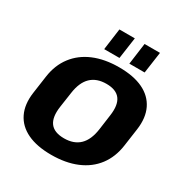

<svg xmlns="http://www.w3.org/2000/svg" viewBox="-209 -1089 1209 1262"><g transform="rotate(30 395.5 -458.0)"><path d="M356 11Q247 11 174.5 -23.5Q102 -58 70 -124Q38 -190 51 -283L70 -417Q83 -510 133.5 -576Q184 -642 266 -676.5Q348 -711 457 -711Q567 -711 639 -676.5Q711 -642 743 -576Q775 -510 762 -417L743 -283Q730 -190 680 -124Q630 -58 547.5 -23.5Q465 11 356 11ZM375 -125Q449 -125 492 -166.5Q535 -208 547 -292L563 -408Q575 -492 544 -533.5Q513 -575 439 -575Q365 -575 322 -533.5Q279 -492 267 -408L250 -292Q238 -208 269 -166.5Q300 -125 375 -125ZM450 -927 427 -765H311L333 -927ZM641 -927 618 -765H502L524 -927Z"/></g></svg>

Font: Pathway Extreme 8pt Thin 12pt ExtraBold
Style: Italic
Weight: 800
Italic angle: -8°
Version: Version 1.001;gftools[0.9.26]